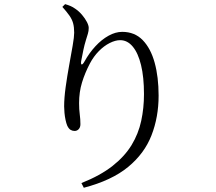

<svg xmlns="http://www.w3.org/2000/svg" viewBox="-20 -830 1040 924"><path d="M280.1 -796.8 293.4 -810.1Q308.2 -805.8 319.4 -801Q330.6 -796.2 341.5 -788.4Q360.2 -775.8 374.8 -758.5Q389.5 -741.1 398.3 -724.1Q407 -707 407 -695.7Q407 -680.8 403 -667.9Q399 -655.1 393.6 -637.3Q386.2 -613.3 381.2 -589.3Q376.2 -565.4 370.6 -536Q368.3 -520.7 373.1 -519.8Q378 -518.9 386.4 -533.8Q409.7 -575.7 439.4 -607.6Q469 -639.6 502.4 -658.1Q535.8 -676.7 568.2 -676.7Q628.2 -676.7 666.7 -637Q705.3 -597.3 724.3 -528.3Q743.3 -459.4 743.3 -369.8Q743.3 -266.6 709.1 -178.8Q675 -91 596.3 -26.3Q517.6 38.4 383.3 73.6L371.8 51Q462.9 14.8 521.7 -31.5Q580.4 -77.8 613.4 -132.2Q646.3 -186.5 659.6 -248.3Q672.9 -310.1 672.9 -377Q672.9 -458.8 658.8 -516.7Q644.8 -574.7 618.9 -605.7Q593.1 -636.7 558.2 -636.7Q535.1 -636.7 507.8 -622.9Q480.5 -609.2 455.7 -584Q430.9 -558.8 413.1 -525.4Q388.5 -478.6 374.6 -432.8Q360.6 -387 360.6 -333.6Q360.6 -303.5 363.8 -279.9Q367 -256.3 367 -232.3Q367 -217.5 358.9 -208.6Q350.8 -199.8 339 -199.8Q328.4 -199.8 319.6 -205.1Q310.8 -210.4 303.7 -225.1Q299.1 -235.8 295.5 -252.6Q291.9 -269.4 290.3 -287.2Q288.7 -304.9 288.7 -317.6Q288.7 -357.9 295.9 -410.5Q303.2 -463.1 312.8 -515.6Q322.4 -568.1 329.7 -610.4Q337 -652.6 337 -672.5Q337 -699.3 331.8 -718.2Q326.6 -737.2 313.8 -755.3Q301.1 -773.4 280.1 -796.8Z"/></svg>

Font: Source Han Serif JP VF
Style: Regular
Weight: 250
Designer: Ryoko NISHIZUKA 西塚涼子 (kana & ideographs); Frank Grießhammer (Latin, Greek & Cyrillic); Wenlong ZHANG 张文龙 (bopomofo); San
Foundry: Adobe
Version: Version 2.001;hotconv 1.1.0;makeotfexe 2.6.0